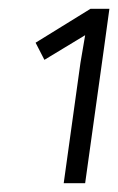

<svg xmlns="http://www.w3.org/2000/svg" viewBox="-20 -750 269 437"><path d="M216.8 -641.1 173.8 -333H125L163.1 -606.9Q168 -636.2 173.8 -669.9L81.1 -613.8L61 -652.8L186 -730H229Z"/></svg>

Font: Human Sans Light
Style: Italic
Weight: 300
Italic angle: -8°
Designer: Tim Radville
Foundry: Continuum
Version: Version 1.000;FEAKit 1.0